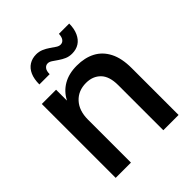

<svg xmlns="http://www.w3.org/2000/svg" viewBox="-199 -832 952 952"><g transform="rotate(-45 277.0 -356.0)"><path d="M393 0V-316Q393 -378 364 -407.5Q335 -437 288 -437Q233 -437 199.5 -400.5Q166 -364 166 -301V0H59V-518H159V-443H160Q181 -484 220.5 -507Q260 -530 316 -530Q372 -530 413 -508.5Q454 -487 477 -442.5Q500 -398 500 -329V0ZM342 -588Q321 -588 304 -595.5Q287 -603 272 -613.5Q257 -624 245 -632Q233 -640 222 -640Q209 -640 200 -629Q191 -618 191 -595H119Q119 -633 130.5 -659Q142 -685 163.5 -698.5Q185 -712 213 -712Q233 -712 250.5 -704.5Q268 -697 283 -686.5Q298 -676 310 -668Q322 -660 333 -660Q347 -660 355.5 -671Q364 -682 365 -704H437Q437 -668 425 -641.5Q413 -615 392 -601.5Q371 -588 342 -588Z"/></g></svg>

Font: TikTok Sans 24pt Medium
Style: Regular
Weight: 500
Version: Version 4.000